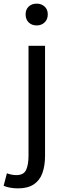

<svg xmlns="http://www.w3.org/2000/svg" viewBox="-64 -795 359 1057"><path d="M35 242Q11 242 -9.5 238Q-30 234 -44 228L-26 159Q-16 163 -2 166Q12 169 26 169Q67 169 80 140Q93 111 93 62V-543H184V62Q184 117 169.5 157.5Q155 198 122 220Q89 242 35 242ZM138 -655Q111 -655 94 -671.5Q77 -688 77 -716Q77 -743 94 -759Q111 -775 138 -775Q164 -775 181.5 -759Q199 -743 199 -716Q199 -688 181.5 -671.5Q164 -655 138 -655Z"/></svg>

Font: Noto Sans TC Thin
Style: Regular
Weight: 400
Version: Version 2.004-H2;hotconv 1.0.118;makeotfexe 2.5.65603